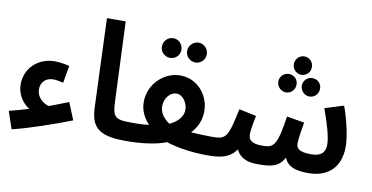

<svg xmlns="http://www.w3.org/2000/svg" viewBox="-75 -930 2308 1191"><g transform="rotate(10 1079.5 -334.0)"><path d="M49 57C151 33 320 -26 416 -64L372 -172C332 -155 290 -140 250 -125C204 -140 173 -174 173 -219C173 -260 202 -293 251 -293C268 -293 291 -289 314 -283L333 -392C302 -400 272 -405 240 -405C139 -405 56 -333 56 -227C56 -164 94 -112 135 -87C90 -73 48 -62 12 -53Z M755 5C799 5 825 -22 825 -56C825 -88 807 -113 765 -113C666 -113 655 -132 651 -226L630 -725H512L533 -173C537 -49 578 5 755 5Z M940 -550C974 -550 1001 -577 1001 -611C1001 -646 974 -674 940 -674C906 -674 878 -646 878 -611C878 -577 906 -550 940 -550ZM1100 -549C1133 -549 1161 -577 1161 -611C1161 -645 1133 -674 1100 -674C1065 -674 1037 -645 1037 -611C1037 -577 1065 -549 1100 -549ZM756 5C856 6 948 -8 1002 -28C1006 -29 1009 -30 1013 -32C1081 -9 1179 5 1272 5C1315 5 1341 -22 1341 -56C1341 -88 1323 -113 1282 -113C1242 -113 1194 -115 1149 -118C1184 -155 1207 -202 1207 -261C1207 -360 1133 -454 1022 -454C925 -454 827 -370 827 -253C827 -194 854 -151 884 -118C850 -114 810 -112 766 -113ZM944 -246C944 -296 978 -339 1019 -339C1061 -339 1090 -289 1090 -250C1090 -205 1057 -170 1007 -147C970 -172 944 -205 944 -246Z M1760 -588C1792 -588 1817 -614 1817 -646C1817 -678 1792 -704 1760 -704C1729 -704 1703 -678 1703 -646C1703 -614 1729 -588 1760 -588ZM1685 -464C1717 -464 1742 -491 1742 -523C1742 -555 1717 -580 1685 -580C1653 -580 1627 -555 1627 -523C1627 -491 1653 -464 1685 -464ZM1833 -464C1865 -464 1890 -491 1890 -523C1890 -555 1865 -580 1833 -580C1801 -580 1775 -555 1775 -523C1775 -491 1801 -464 1833 -464ZM1272 5C1351 5 1412 -4 1453 -64C1483 -3 1541 5 1590 5C1675 5 1720 -2 1756 -65C1777 -14 1823 5 1909 5C2029 5 2109 -64 2109 -196C2109 -261 2084 -368 2055 -446L1937 -409C1967 -325 1994 -240 1994 -190C1994 -131 1958 -113 1904 -113C1826 -113 1811 -137 1811 -164C1811 -194 1821 -256 1829 -299L1718 -318C1690 -125 1668 -113 1596 -113C1529 -113 1510 -135 1510 -171C1510 -205 1522 -256 1528 -288L1419 -311C1381 -126 1369 -113 1282 -113Z"/></g></svg>

Font: Noto Sans Arabic UI SmBd
Style: Regular
Weight: 600
Designer: Monotype Design Team, Nadine Chahine and Nizar Qandah
Foundry: Monotype Imaging Inc.
Version: Version 2.010